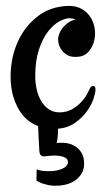

<svg xmlns="http://www.w3.org/2000/svg" viewBox="-20 -422 364 641"><path d="M191.4 54.7Q200.2 54.7 212.4 58.1Q224.6 61.5 235.8 69.8Q247.1 78.1 254.4 92.3Q261.7 106.4 260.7 128.9Q259.8 146.5 251 159.7Q242.2 172.9 229 181.6Q215.8 190.4 199.2 194.3Q182.6 198.2 166 198.2Q154.3 198.2 143.6 196.3Q133.8 194.3 122.6 190.9Q111.3 187.5 101.6 180.7L102.5 143.6Q115.2 148.4 133.3 149.4Q151.4 150.4 167.5 147.5Q183.6 144.5 194.8 137.7Q206.1 130.9 207 120.1Q207 109.4 197.8 104.5Q188.5 99.6 176.3 98.1Q164.1 96.7 151.4 97.7Q138.7 98.6 131.8 99.6Q112.3 103.5 111.3 81.1Q111.3 74.2 110.4 63.5Q109.4 53.7 108.9 38.1Q108.4 22.5 107.4 -1Q45.9 -24.4 23.4 -102.5Q11.7 -147.5 17.1 -198.7Q22.5 -250 44.9 -293.9Q67.4 -337.9 107.4 -368.7Q147.5 -399.4 205.1 -402.3Q234.4 -403.3 253.9 -391.6Q273.4 -379.9 284.2 -361.3Q294.9 -342.8 296.9 -320.8Q298.8 -298.8 292.5 -279.3Q286.1 -259.8 272.9 -246.6Q259.8 -233.4 239.3 -232.4Q218.8 -230.5 205.6 -237.8Q192.4 -245.1 185.1 -255.9Q177.7 -266.6 175.3 -278.3Q172.9 -290 174.8 -298.8Q177.7 -311.5 184.6 -322.3Q190.4 -332 201.7 -341.8Q212.9 -351.6 231.4 -357.4Q228.5 -359.4 225.6 -359.4Q222.7 -359.4 219.7 -360.4Q215.8 -360.4 213.9 -361.3Q198.2 -361.3 178.2 -350.6Q158.2 -339.8 140.1 -316.4Q122.1 -293 109.9 -256.3Q97.7 -219.7 97.7 -168Q97.7 -145.5 102.5 -123.5Q107.4 -101.6 117.7 -84.5Q127.9 -67.4 143.1 -57.1Q158.2 -46.9 178.7 -46.9Q202.1 -46.9 220.2 -57.1Q238.3 -67.4 251 -81.1Q263.7 -94.7 271 -108.4Q278.3 -122.1 281.2 -128.9Q284.2 -134.8 291.5 -134.8Q298.8 -134.8 298.8 -123Q298.8 -112.3 292 -91.8Q285.2 -71.3 270 -50.3Q254.9 -29.3 231 -12.2Q207 4.9 173.8 7.8Q173.8 16.6 173.3 25.4Q172.9 34.2 171.9 41Q170.9 48.8 168.9 55.7Q173.8 54.7 178.7 54.7Q183.6 54.7 191.4 54.7Z"/></svg>

Font: Rancho
Style: Regular
Weight: 400
Designer: Font Diner, Inc
Foundry: Font Diner, Inc
Version: Version 1.000